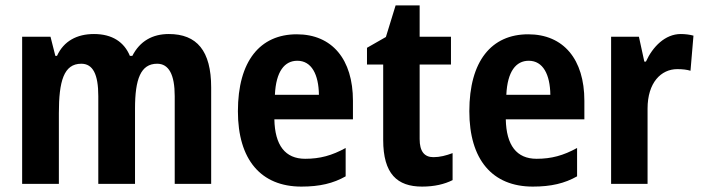

<svg xmlns="http://www.w3.org/2000/svg" viewBox="-20 -681 2600 711"><path d="M605 -555C545 -555 498 -529 470 -474H461C440 -525 396 -555 328 -555C265 -555 216 -529 191 -474H185L167 -545H62V0H198V-262C198 -380 216 -445 281 -445C324 -445 344 -406 344 -325V0H480V-279C480 -388 501 -445 562 -445C605 -445 627 -405 627 -325V0H762V-357C762 -493 709 -555 605 -555Z M1079 -554C943 -554 861 -455 861 -269C861 -90 946 10 1096 10C1164 10 1214 -2 1260 -28V-133C1209 -105 1165 -93 1110 -93C1036 -93 998 -143 996 -239H1287V-308C1287 -461 1210 -554 1079 -554ZM1081 -456C1134 -456 1160 -405 1161 -330H998C1002 -417 1034 -456 1081 -456Z M1585 -99C1551 -99 1534 -121 1534 -166V-442H1650V-545H1534V-661H1445L1409 -544L1339 -504V-442H1399V-163C1399 -37 1451 10 1543 10C1589 10 1626 1 1656 -14V-114C1632 -105 1609 -99 1585 -99Z M1936 -554C1800 -554 1718 -455 1718 -269C1718 -90 1803 10 1953 10C2021 10 2071 -2 2117 -28V-133C2066 -105 2022 -93 1967 -93C1893 -93 1855 -143 1853 -239H2144V-308C2144 -461 2067 -554 1936 -554ZM1938 -456C1991 -456 2017 -405 2018 -330H1855C1859 -417 1891 -456 1938 -456Z M2501 -555C2443 -555 2397 -508 2372 -453H2366L2346 -545H2243V0H2378V-279C2378 -375 2428 -425 2488 -425C2508 -425 2524 -423 2537 -419L2548 -549C2534 -553 2516 -555 2501 -555Z"/></svg>

Font: Noto Sans Display SemiCondensed
Style: Bold
Weight: 700
Width: 4
Designer: Monotype Design Team
Foundry: Monotype Imaging Inc.
Version: Version 1.900